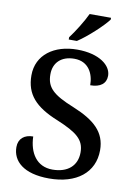

<svg xmlns="http://www.w3.org/2000/svg" viewBox="-101 -995 755 1069"><g transform="rotate(10 277.0 -460.5)"><path d="M227 -784V-771H273C329 -807 413 -886 438 -921V-931H317C296 -886 256 -822 227 -784ZM253 10C407 10 506 -67 506 -194C506 -296 441 -354 319 -404C197 -453 160 -489 160 -563C160 -629 204 -671 277 -671C359 -671 389 -604 389 -541C446 -541 478 -566 478 -610C478 -668 410 -724 284 -724C154 -724 57 -655 57 -539C57 -432 114 -369 243 -317C358 -269 401 -235 401 -163C401 -88 349 -42 263 -42C173 -42 129 -113 126 -205C77 -205 44 -179 44 -131C44 -52 108 10 253 10Z"/></g></svg>

Font: Noto Serif Telugu Medium
Style: Regular
Weight: 500
Designer: Jelle Bosma - Monotype Design Team
Foundry: Monotype Imaging Inc.
Version: Version 2.005